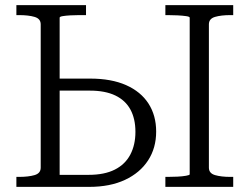

<svg xmlns="http://www.w3.org/2000/svg" viewBox="-20 -730 975 750"><path d="M721 -49V-661Q721 -665 707 -667Q693 -669 673.5 -670Q654 -671 635 -671H626V-710H891V-671H880Q844 -671 820 -664Q796 -657 796 -635V-75Q796 -53 820 -46Q844 -39 880 -39H891V0H626V-39H635Q654 -39 673.5 -40Q693 -41 707 -43.5Q721 -46 721 -49ZM328 0H44V-39H54Q91 -39 115 -46Q139 -53 139 -75V-635Q139 -657 115 -664Q91 -671 54 -671H44V-710H316V-671H290Q273 -671 255 -670Q237 -669 225 -667Q213 -665 213 -661V-47H326Q388 -47 428.5 -67.5Q469 -88 489 -126Q509 -164 509 -215Q509 -266 489.5 -302Q470 -338 430.5 -357Q391 -376 331 -376H186V-423H332Q415 -423 472.5 -397.5Q530 -372 560 -325.5Q590 -279 590 -216Q590 -152 558.5 -103.5Q527 -55 468.5 -27.5Q410 0 328 0Z"/></svg>

Font: Roboto Serif 36pt Light
Style: Regular
Weight: 300
Designer: Greg Gazdowicz
Foundry: Commercial Type
Version: Version 1.008